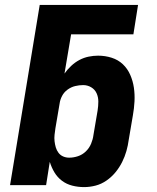

<svg xmlns="http://www.w3.org/2000/svg" viewBox="-20 -755 640 783"><path d="M323 8Q298 8 274.5 2Q251 -4 232.5 -18Q214 -32 202 -52Q190 -72 183 -95L168 0H21L142 -735H543L524 -615H270L243 -455Q255 -472 270.5 -486.5Q286 -501 304 -510.5Q322 -520 341.5 -524Q361 -528 380 -528Q409 -528 435.5 -519.5Q462 -511 481 -493Q500 -475 511 -450Q522 -425 526 -397.5Q530 -370 528.5 -341.5Q527 -313 522 -285L505 -185Q502 -162 495.5 -139Q489 -116 478 -94Q467 -72 451 -52.5Q435 -33 414 -18.5Q393 -4 369.5 2Q346 8 323 8ZM262 -112Q280 -112 298 -118Q316 -124 330 -137.5Q344 -151 351.5 -169Q359 -187 361 -204L378 -304Q381 -323 381 -341Q381 -359 374 -374.5Q367 -390 352 -399Q337 -408 319 -408Q303 -408 286.5 -404Q270 -400 255.5 -389.5Q241 -379 233 -363.5Q225 -348 223 -332L206 -232Q204 -219 202.5 -205.5Q201 -192 202.5 -179Q204 -166 207.5 -154Q211 -142 218.5 -132Q226 -122 237.5 -117Q249 -112 262 -112Z"/></svg>

Font: Iosevka Aile Heavy Oblique
Style: Regular
Weight: 900
Italic angle: -9°
Designer: Belleve Invis
Foundry: Belleve Invis
Version: Version 31.1.0; ttfautohint (v1.8.4)